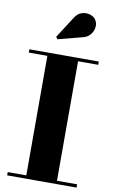

<svg xmlns="http://www.w3.org/2000/svg" viewBox="-108 -1071 666 1125"><g transform="rotate(10 225.0 -508.0)"><path d="M19 0V-19.5H129.5V-730.5H19V-750H432V-730.5H312V-19.5H432V0ZM170.5 -836.5 161 -849.5 241 -974Q258.5 -1003.5 283.8 -1011.5Q309 -1019.5 332.8 -1012.5Q356.5 -1005.5 367.5 -989Q381 -969.5 378.2 -944.5Q375.5 -919.5 358 -899Q340.5 -878.5 309 -872.5Z"/></g></svg>

Font: Bodoni Moda ExtraBold
Style: Regular
Weight: 800
Version: Version 2.005